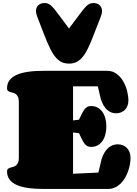

<svg xmlns="http://www.w3.org/2000/svg" viewBox="-20 -1244 902 1264"><path d="M680.2 -412.1Q680.2 -386.2 674.3 -361.8Q668.5 -337.4 656.2 -318.6Q644 -299.8 625 -288.3Q606 -276.9 579.1 -276.9Q563.5 -276.9 552.7 -283.4Q542 -290 533.7 -302Q525.4 -314 517.6 -330.6Q509.8 -347.2 500 -367.2L460.9 -372.1V-100.1L627.9 -107.9L647.9 -192.9Q656.2 -220.7 668 -240Q679.7 -259.3 693.6 -271.2Q707.5 -283.2 723.1 -288.6Q738.8 -293.9 754.4 -293.9Q772.5 -293.9 788.1 -287.8Q803.7 -281.7 815.2 -270Q826.7 -258.3 833 -241.9Q839.4 -225.6 839.4 -205.1Q839.4 -185.1 835.2 -161.9Q831.1 -138.7 823 -116Q814.9 -93.3 802.7 -72.3Q790.5 -51.3 773.9 -35.2Q757.3 -19 736.6 -9.5Q715.8 0 690.9 0H266.1Q208.5 0 163.8 -6.6Q119.1 -13.2 88.6 -27.1Q58.1 -41 42.2 -63Q26.4 -85 26.4 -115.2Q26.4 -127 32.2 -132.1Q38.1 -137.2 46.6 -139.9Q55.2 -142.6 65.2 -145Q75.2 -147.5 83.7 -153.6Q92.3 -159.7 98.1 -171.4Q104 -183.1 104 -205.1V-573.2Q104 -594.7 98.1 -606.7Q92.3 -618.7 83.7 -624.8Q75.2 -630.9 65.2 -633.3Q55.2 -635.7 46.6 -638.4Q38.1 -641.1 32.2 -646.2Q26.4 -651.4 26.4 -663.1Q26.4 -693.4 42.2 -715.1Q58.1 -736.8 88.6 -750.7Q119.1 -764.6 163.8 -771.2Q208.5 -777.8 266.1 -777.8H685.1Q720.7 -777.8 747.1 -758.3Q773.4 -738.8 790.8 -709.2Q808.1 -679.7 816.7 -645.5Q825.2 -611.3 825.2 -582Q825.2 -562.5 819.1 -546.9Q813 -531.2 802 -520.5Q791 -509.8 776.1 -503.9Q761.2 -498 744.1 -498Q729 -498 714.4 -503.2Q699.7 -508.3 686.5 -519.8Q673.3 -531.2 662.1 -549.6Q650.9 -567.9 643.1 -594.2L624 -675.8H460.9V-451.2L500 -456.1Q509.8 -475.6 517.6 -492.2Q525.4 -508.8 533.7 -520.8Q542 -532.7 552.7 -539.3Q563.5 -545.9 579.1 -545.9Q606 -545.9 625 -534.4Q644 -522.9 656.2 -504.4Q668.5 -485.8 674.3 -461.7Q680.2 -437.5 680.2 -412.1ZM434.1 -825.2Q399.9 -825.2 375.7 -840.6Q351.6 -856 330.8 -887.9Q310.1 -919.9 289.8 -968.8Q269.5 -1017.6 244.1 -1085L223.1 -1140.1Q216.8 -1157.2 216.8 -1171.4Q216.8 -1184.1 221.4 -1194.1Q226.1 -1204.1 233.6 -1210.7Q241.2 -1217.3 251.2 -1220.7Q261.2 -1224.1 271.5 -1224.1Q284.7 -1224.1 294.7 -1220.7Q304.7 -1217.3 315.7 -1207.8Q326.7 -1198.2 340.6 -1180.9Q354.5 -1163.6 375.5 -1135.3L434.1 -1056.2L493.2 -1135.3Q514.2 -1163.6 528.1 -1180.9Q542 -1198.2 553 -1207.8Q564 -1217.3 574 -1220.7Q584 -1224.1 597.2 -1224.1Q607.4 -1224.1 617.4 -1220.7Q627.4 -1217.3 635 -1210.7Q642.6 -1204.1 647.2 -1194.1Q651.9 -1184.1 651.9 -1171.4Q651.9 -1157.2 645.5 -1140.1L624.5 -1085Q598.6 -1017.6 578.6 -968.8Q558.6 -919.9 537.8 -887.9Q517.1 -856 492.7 -840.6Q468.3 -825.2 434.1 -825.2Z"/></svg>

Font: Corben
Style: Bold
Weight: 700
Designer: vernon adams
Foundry: vernon adams
Version: Version 1.101; ttfautohint (v1.6)